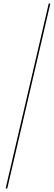

<svg xmlns="http://www.w3.org/2000/svg" viewBox="-20 -800 300 1070"><path d="M251.5 -780 11.5 250H20.5L260.5 -780Z"/></svg>

Font: Bodoni* 24pt
Style: Italic
Weight: 400
Italic angle: -13°
Version: Version 2.3